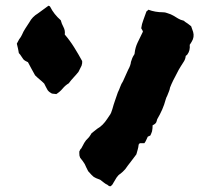

<svg xmlns="http://www.w3.org/2000/svg" viewBox="-20 -630 737 673"><path d="M268 -416Q269 -409 266 -400Q263 -395 260.5 -389Q258 -383 255 -378Q247 -368 238 -358.5Q229 -349 221 -338Q209 -331 199.5 -319.5Q190 -308 177 -300Q174 -301 170.5 -301Q167 -301 162 -302Q158 -304 154 -307Q150 -310 147 -314Q144 -320 140.5 -326Q137 -332 135 -337Q127 -345 119 -351.5Q111 -358 103 -366Q96 -378 90 -389.5Q84 -401 78 -412Q74 -414 70 -416Q66 -418 62 -422Q58 -427 54.5 -433Q51 -439 46 -444Q45 -449 44.5 -452.5Q44 -456 43 -460Q41 -467 39 -477Q41 -481 43 -484.5Q45 -488 47 -492Q54 -501 57 -508Q62 -520 69 -530.5Q76 -541 83 -552Q93 -571 113 -583Q123 -590 131.5 -596.5Q140 -603 150 -610Q152 -609 153.5 -608.5Q155 -608 156 -606Q169 -580 193 -559Q196 -547 202.5 -535Q209 -523 207 -509Q225 -488 240 -464Q255 -440 268 -416ZM370 21Q369 23 365 23Q359 21 357 18Q350 15 344 10Q338 5 331 0Q314 -6 308.5 -10Q303 -14 289 -30Q285 -37 282.5 -43Q280 -49 277 -55Q271 -65 261 -77Q259 -83 258.5 -84.5Q258 -86 258 -93V-99L262 -107Q264 -109 264 -109Q264 -109 265 -110Q270 -120 275.5 -129.5Q281 -139 289 -146Q293 -150 296 -155Q299 -160 301 -163Q309 -169 315.5 -174.5Q322 -180 329 -184Q340 -192 348 -202.5Q356 -213 363 -224Q367 -229 369.5 -235Q372 -241 374 -248Q378 -263 383 -277Q388 -291 393 -306Q398 -316 401.5 -326Q405 -336 411 -345Q416 -355 420 -365Q424 -375 429 -385Q438 -401 439 -413Q441 -420 443.5 -426Q446 -432 450 -438Q452 -440 452 -444Q454 -463 462 -480Q470 -497 478 -513Q479 -514 481 -520Q480 -522 478.5 -525Q477 -528 475 -531Q477 -546 482.5 -560Q488 -574 493 -589Q494 -591 496.5 -592.5Q499 -594 500 -596Q524 -587 551 -587Q559 -587 565 -584.5Q571 -582 578 -580Q581 -579 583 -577.5Q585 -576 588 -575Q596 -570 604.5 -565Q613 -560 622 -558Q625 -558 628 -554Q633 -551 638.5 -547Q644 -543 650 -538Q652 -533 653.5 -528Q655 -523 657 -518Q662 -500 652 -484Q651 -482 649 -479Q647 -476 645 -473Q646 -463 644 -454.5Q642 -446 636 -438L631 -434Q630 -423 624.5 -414.5Q619 -406 614 -398Q610 -392 606.5 -385.5Q603 -379 599 -371Q593 -360 587 -348Q581 -336 576 -323Q575 -316 572 -309Q569 -302 566 -294Q563 -289 561 -282Q556 -263 548.5 -246Q541 -229 531 -212Q529 -206 529 -205Q528 -200 524 -196.5Q520 -193 515 -191Q515 -186 514.5 -180.5Q514 -175 513 -170Q512 -167 510.5 -163Q509 -159 507 -155Q505 -154 502.5 -153Q500 -152 498 -151Q495 -145 492.5 -139Q490 -133 486 -128H470Q466 -124 466 -123Q465 -113 462.5 -105Q460 -97 458 -89Q448 -75 438 -62.5Q428 -50 419 -37Q410 -27 402 -21Q394 -16 388.5 -7.5Q383 1 378 10Q375 17 370 21Z"/></svg>

Font: Daruma Drop One
Style: Regular
Weight: 400
Designer: Maniackers Design
Version: Version 1.000